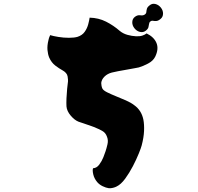

<svg xmlns="http://www.w3.org/2000/svg" viewBox="-20 -903 1040 1011"><path d="M772 -790Q766 -786 765 -777.5Q764 -769 761.5 -759.5Q759 -750 747 -741Q734 -731 717 -735Q700 -739 688 -754Q676 -769 676.5 -786.5Q677 -804 690 -814Q704 -825 719 -822.5Q734 -820 743 -827Q750 -832 750.5 -839.5Q751 -847 753.5 -856.5Q756 -866 768 -875Q781 -886 798 -882Q815 -878 827 -863Q839 -848 838.5 -830.5Q838 -813 825 -803Q813 -793 803 -792.5Q793 -792 785.5 -793.5Q778 -795 772 -790ZM611 -740Q628 -726 651 -719.5Q674 -713 696 -712Q716 -711 729.5 -715.5Q743 -720 752 -727Q791 -708 804 -676.5Q817 -645 797 -604Q786 -582 759 -568Q732 -554 711 -548Q706 -547 687.5 -543.5Q669 -540 646 -536Q623 -532 601.5 -528Q580 -524 569 -521Q546 -515 530.5 -500Q515 -485 513 -466Q513 -461 514.5 -452Q516 -443 519 -437Q524 -427 544 -417Q564 -407 590 -396.5Q616 -386 642.5 -374.5Q669 -363 687 -349Q725 -322 735 -273Q740 -247 738.5 -213Q737 -179 726 -137Q723 -125 710.5 -94Q698 -63 679.5 -27.5Q661 8 639 38Q617 68 594 79Q587 83 575 86Q563 89 553 88Q538 86 520.5 77.5Q503 69 492 56Q476 37 471 15Q466 -7 470 -17Q489 -18 502.5 -36Q516 -54 524.5 -75.5Q533 -97 536 -107Q541 -122 546 -143.5Q551 -165 543 -184Q536 -204 518 -214Q500 -224 489 -228Q482 -232 461.5 -239Q441 -246 421 -253Q401 -260 394 -262Q373 -270 352.5 -294Q332 -318 330 -343Q329 -359 330 -384.5Q331 -410 333.5 -435Q336 -460 338 -474Q339 -481 336 -500.5Q333 -520 307 -534Q292 -542 271.5 -557.5Q251 -573 239 -600Q232 -617 230 -640Q228 -663 235 -691Q236 -696 238 -703Q240 -710 244 -718Q260 -713 287.5 -708.5Q315 -704 343 -704Q371 -704 388 -709Q413 -717 426 -735.5Q439 -754 444.5 -775Q450 -796 452 -810Q499 -809 538.5 -789Q578 -769 611 -740Z"/></svg>

Font: Potta One
Style: Regular
Weight: 400
Designer: 108,108go
Foundry: Font Zone 108
Version: Version 1.000